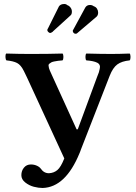

<svg xmlns="http://www.w3.org/2000/svg" viewBox="-20 -915 681 961"><path d="M528.8 -535.2 384.8 -166Q384.3 -165 382.1 -158.2Q379.9 -151.4 377.9 -147.9Q308.1 22 193.8 25.9Q172.9 25.9 149.4 19.8Q126 13.7 106.4 -1.7Q86.9 -17.1 86.9 -38.1Q86.9 -60.1 99.9 -75.9Q112.8 -91.8 134.8 -91.8Q150.4 -91.8 163.8 -85.9Q177.2 -80.1 184.1 -70.8Q199.7 -47.9 225.1 -47.9Q250 -49.3 267.3 -64Q284.7 -78.6 301.8 -122.1L116.2 -524.9Q113.3 -531.7 107.4 -543.2Q101.6 -554.7 99.1 -560.1Q84.5 -589.8 65.7 -599.6Q46.9 -609.4 12.2 -612.8Q7.8 -617.2 7.3 -629.9Q6.8 -642.6 11.2 -647Q77.6 -645 125 -645H141.1Q222.7 -645 293 -647Q297.4 -642.6 297.4 -629.9Q297.4 -617.2 293 -612.8Q279.8 -611.8 270.5 -610.6Q261.2 -609.4 251.5 -607.4Q241.7 -605.5 236.8 -602.8Q231.9 -600.1 227.1 -596.2Q222.2 -592.3 222.9 -586.9Q223.6 -581.5 225.1 -574.2Q228.5 -563 234.9 -549.8L362.8 -269Q365.7 -264.2 370.1 -270L466.8 -532.2Q476.6 -554.2 479 -569.8Q484.9 -591.8 466.6 -601.1Q448.2 -610.4 412.1 -612.8Q407.7 -617.2 407.7 -629.9Q407.7 -642.6 412.1 -647Q486.3 -645 537.1 -645Q575.2 -645 628.9 -647Q633.3 -642.6 633.3 -629.9Q633.3 -617.2 628.9 -612.8Q589.4 -608.9 567.1 -592.5Q544.9 -576.2 528.8 -535.2ZM449.2 -883.8Q460 -880.4 465.6 -871.3Q471.2 -862.3 471.2 -852.1Q471.2 -839.4 463.9 -832L365.2 -748Q363.3 -746.1 357.9 -746.1Q352.1 -746.1 348.1 -750.7Q344.2 -755.4 344.2 -761.2Q344.2 -761.7 344.7 -762.7Q345.2 -763.7 345.2 -764.2Q345.7 -765.1 346.7 -766.6Q347.7 -768.1 348.1 -769L407.2 -877.9Q415 -890.1 430.2 -890.1Q440.9 -890.1 449.2 -883.8ZM316.9 -889.2Q326.2 -886.2 333 -877.2Q339.8 -868.2 339.8 -856.9Q339.8 -843.3 333 -837.9L246.1 -758.8Q244.1 -755.4 238.8 -752.9Q234.4 -750 231 -750Q226.6 -750 221.7 -754.9Q216.8 -759.8 216.8 -764.2Q216.8 -767.1 217.8 -769Q218.3 -769.5 219 -771Q219.7 -772.5 220.2 -772.9L274.9 -882.8Q282.7 -895 301.8 -895Q311 -895 316.9 -889.2Z"/></svg>

Font: Common Serif SemiBold
Style: Regular
Weight: 600
Designer: Philipp H. Poll, Khaled Hosny
Foundry: Stefan Peev, Context Ltd.
Version: Version 1.026